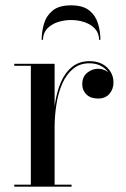

<svg xmlns="http://www.w3.org/2000/svg" viewBox="-20 -699 470 719"><path d="M179.5 -220.5Q179.5 -266.5 186 -310.8Q192.5 -355 208 -391Q223.5 -427 250 -448.5Q276.5 -470 315.5 -470Q343.5 -470 363.5 -459Q383.5 -448 394.2 -430Q405 -412 405 -390.5Q405 -365 389.8 -347.5Q374.5 -330 347 -330Q319.5 -330 303.8 -345.2Q288 -360.5 288 -383Q288 -412 306.8 -426.8Q325.5 -441.5 347 -441.5Q363 -441.5 376 -434.5Q389 -427.5 396.5 -416Q404 -404.5 404 -390.5H397Q397 -410 386.8 -426.2Q376.5 -442.5 358 -452.2Q339.5 -462 315 -462Q278.5 -462 253.5 -441.2Q228.5 -420.5 213.2 -385.8Q198 -351 191.2 -307.8Q184.5 -264.5 184.5 -220.5ZM184.5 -460V-7.5H248V0H33.5V-7.5H95.5V-452.5H33.5V-460ZM136 -550Q136 -580.5 144.8 -610.2Q153.5 -640 177.2 -659.5Q201 -679 246 -679Q291 -679 314.8 -659.5Q338.5 -640 347.2 -610.2Q356 -580.5 356 -550H351Q351 -574.5 336 -591Q321 -607.5 297 -615.8Q273 -624 246 -624Q219.5 -624 195.2 -615.8Q171 -607.5 156 -591Q141 -574.5 141 -550Z"/></svg>

Font: Bodoni Moda 28pt
Style: Regular
Weight: 400
Designer: Owen Earl
Foundry: indestructible type
Version: Version 2.005